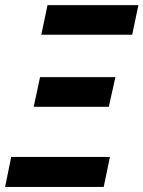

<svg xmlns="http://www.w3.org/2000/svg" viewBox="-45 -734 563 754"><path d="M-24.9 0 -1 -117.7H386.7L362.3 0ZM87.4 -314.5 112.3 -431.2H408.2L382.3 -314.5ZM117.2 -597.7 141.6 -713.9H498.5L474.1 -597.7Z"/></svg>

Font: Open Sans SemiCondensed
Style: Bold Italic
Weight: 700
Width: 4
Italic angle: -12°
Designer: Monotype Design Team
Foundry: Monotype Imaging Inc.
Version: Version 3.003